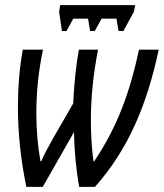

<svg xmlns="http://www.w3.org/2000/svg" viewBox="-20 -730 640 750"><path d="M222 -609H240L266 -657H324L332 -609H350L377 -657H435L443 -609H462L503 -684L508 -710H215L211 -683ZM83 0H147L269 -214C270 -143 277 -71 289 0H351C484 -150 555 -325 600 -536H523C487 -368 438 -234 348 -100H345C338 -154 335 -207 335 -261C335 -352 345 -444 363 -536H288C276 -468 269 -396 266 -326L191 -196C173 -164 156 -134 141 -100H138C127 -162 122 -225 122 -289C122 -373 131 -457 148 -536H69C56 -464 50 -388 50 -311C50 -210 61 -105 83 0Z"/></svg>

Font: Noto Sans ExtraCondensed
Style: Italic
Weight: 400
Width: 2
Italic angle: -12°
Designer: Monotype Design Team
Foundry: Monotype Imaging Inc.
Version: Version 2.013